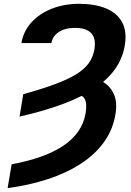

<svg xmlns="http://www.w3.org/2000/svg" viewBox="-20 -757 677 990"><path d="M80.7 -155.7 99.8 -271.1Q196 -298 263 -322.8Q330 -347.5 372.6 -373.7Q415.1 -400 437.5 -431.2Q459.8 -462.4 466.8 -502.5Q475.9 -559 450.3 -586.1Q424.7 -613.2 367.2 -613.1Q332.6 -613.4 306.5 -603.6Q280.5 -593.8 264.7 -576.2Q249 -558.7 244.9 -534.8H90.4Q100.5 -595.3 141.5 -640.8Q182.5 -686.3 246.2 -711.8Q309.9 -737.3 387.9 -737.3Q469.6 -737.3 526.7 -713.6Q583.8 -689.8 609.7 -642.3Q635.5 -594.7 623.4 -522.9Q612.7 -457.3 574.3 -402.3Q535.9 -347.4 468.9 -302.3Q402 -257.3 305.1 -221Q208.2 -184.7 80.7 -155.7ZM352 -274.2 398 -363.9Q461 -361.8 504.4 -338.3Q547.9 -314.8 566.9 -272.1Q585.9 -229.4 575.4 -168.6Q562.4 -88.4 516.1 -24.3Q469.7 39.8 396.3 87.5Q322.9 135.2 227.2 166.5Q131.4 197.9 19.3 212.9L40 90.2Q122.2 74.9 188.5 51.7Q254.9 28.5 303.9 -3.8Q352.8 -36.1 382.7 -78.4Q412.6 -120.6 421.5 -173.6Q430.3 -226.9 415 -249.6Q399.7 -272.4 352 -274.2Z"/></svg>

Font: Inter Tight
Style: Italic
Weight: 400
Italic angle: -9.39999°
Designer: Rasmus Andersson
Foundry: rsms
Version: Version 3.002